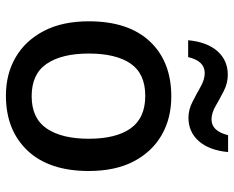

<svg xmlns="http://www.w3.org/2000/svg" viewBox="-91 -690 791 649"><g transform="rotate(90 304.5 -365.5)"><path d="M558 -270Q558 -136 489 -63Q420 10 303 10Q230 10 173.5 -23Q117 -56 84.5 -118.5Q52 -181 52 -270Q52 -404 120 -476.5Q188 -549 306 -549Q380 -549 436.5 -516.5Q493 -484 525.5 -422Q558 -360 558 -270ZM161 -270Q161 -179 195.5 -128Q230 -77 305 -77Q380 -77 414.5 -128Q449 -179 449 -270Q449 -362 414 -411.5Q379 -461 304 -461Q229 -461 195 -411.5Q161 -362 161 -270ZM116 -606Q122 -670 153 -705Q184 -740 233 -740Q261 -740 287.5 -726.5Q314 -713 338 -699Q362 -685 384 -685Q423 -685 437 -741H494Q488 -677 457 -642Q426 -607 378 -607Q351 -607 324.5 -620.5Q298 -634 273.5 -648Q249 -662 227 -662Q186 -662 173 -606Z"/></g></svg>

Font: Noto Sans Medium
Style: Regular
Weight: 500
Designer: Monotype Design Team
Foundry: Monotype Imaging Inc.
Version: Version 2.007